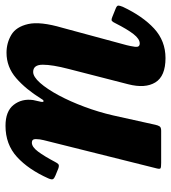

<svg xmlns="http://www.w3.org/2000/svg" viewBox="16 -590 592 663"><g transform="rotate(90 311.5 -259.0)"><path d="M4 -387.5Q36.5 -456.5 79.2 -495.8Q122 -535 181 -535Q243.5 -535 265 -500Q286.5 -465 271.5 -406.5L218.5 -200Q204 -144.5 204 -111.2Q204 -78 229 -78Q245.5 -78 266.8 -102Q288 -126 309.5 -166Q331 -206 349.2 -255Q367.5 -304 379 -354L411.5 -500.5Q413.5 -509.5 417 -514.8Q420.5 -520 432 -520H543Q557.5 -520 561.2 -518Q565 -516 562 -504.5L464.5 -114.5Q461 -101 460.8 -87.2Q460.5 -73.5 473 -73.5Q488 -73.5 504 -95Q520 -116.5 539 -152.5Q543.5 -161.5 547.5 -165Q551.5 -168.5 562 -165L586.5 -155Q596.5 -151 599 -146.5Q601.5 -142 596.5 -130.5Q566 -62 522.5 -22.2Q479 17.5 415 17.5Q364.5 17.5 342.5 -10.8Q320.5 -39 326 -78L332 -105Q333.5 -113.5 330 -114Q326.5 -114.5 322 -106.5Q289 -53 250.5 -19.5Q212 14 162.5 14Q129 14 101 -2.5Q73 -19 63.5 -60.8Q54 -102.5 76.5 -179L136.5 -401Q139.5 -412.5 142 -429.2Q144.5 -446 130.5 -446Q115 -446 98.2 -424.5Q81.5 -403 61 -362.5Q56.5 -353 53 -350Q49.5 -347 38.5 -351.5L10 -363Q0 -367 -0.2 -371.8Q-0.5 -376.5 4 -387.5Z"/></g></svg>

Font: Besley* Narrow
Style: Bold Italic
Weight: 700
Width: 4
Italic angle: -13°
Designer: Owen Earl
Foundry: indestructible type*
Version: Version 3.000; ttfautohint (v1.8.3)